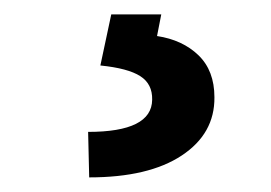

<svg xmlns="http://www.w3.org/2000/svg" viewBox="-20 -23 378 268"><path d="M135.3 -2.9H205.1L199.2 27.3Q234.9 32.7 257.1 54.2Q279.3 75.7 279.3 112.8Q279.8 163.6 233.6 194.1Q187.5 224.6 104.5 224.6L103 161.1Q191.9 161.1 192.4 116.2Q192.9 94.2 175.8 83.3Q158.7 72.3 120.1 68.4Z"/></svg>

Font: Interop SemBd
Style: Regular
Weight: 600
Designer: Rasmus Andersson, Google, Jang Haemin
Foundry: jhaemin
Version: Version 1.007